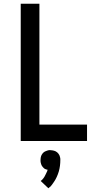

<svg xmlns="http://www.w3.org/2000/svg" viewBox="-20 -755 540 1028"><path d="M91 0V-735H191V-88H446V0ZM239 253 198 214Q202 211 205.5 207.5Q209 204 212 200Q215 196 217.5 192Q220 188 222 183.5Q224 179 227 173.5Q230 168 231 165L232 163L235 154Q231 153 227 152Q223 151 219.5 149Q216 147 213.5 144Q211 141 208 138Q205 135 203.5 131.5Q202 128 200.5 124.5Q199 121 198 115.5Q197 110 197 108V102Q197 98 197.5 94Q198 90 198.5 86.5Q199 83 200.5 79.5Q202 76 204 72.5Q206 69 208.5 66Q211 63 214 60.5Q217 58 220 56.5Q223 55 227 53.5Q231 52 235.5 50.5Q240 49 242 49H250Q255 49 260 50Q265 51 269.5 52Q274 53 278.5 55.5Q283 58 286.5 61Q290 64 293 68Q296 72 298 76Q300 80 301.5 86.5Q303 93 303 95V102Q303 110 302.5 117.5Q302 125 301 133Q300 141 298.5 148Q297 155 295 162.5Q293 170 290 177.5Q287 185 284 192Q281 199 277.5 205Q274 211 269.5 218Q265 225 259 233Q253 241 251 243L247 246Z"/></svg>

Font: Iosevka Term Semibold
Style: Regular
Weight: 600
Monospace: yes
Designer: Belleve Invis
Foundry: Belleve Invis
Version: Version 31.4.0